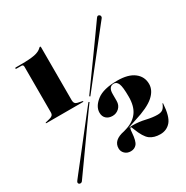

<svg xmlns="http://www.w3.org/2000/svg" viewBox="-166 -858 978 1007"><g transform="rotate(-30 323.0 -354.5)"><path d="M46.5 -680Q41.5 -680 41.5 -684Q41.5 -687.5 46 -687.5H78Q131.5 -687.5 160.5 -693.2Q189.5 -699 204.5 -714.5Q206 -715.5 207.2 -716.8Q208.5 -718 210.5 -718Q214 -718 214 -712.5V-391.5Q214 -369 233.5 -365L259.5 -359.5Q264 -358.5 264 -356.5Q264 -354 259.5 -354H40.5Q36 -354 36 -356.5Q36 -358 41.5 -359.5L63.5 -365Q74.5 -367.5 81 -373.2Q87.5 -379 87.5 -391.5V-667.5Q87.5 -680 76.5 -680ZM311.5 -363.5Q309 -358.5 306.5 -361.5Q303 -363.5 306.5 -367.5Q310 -372 328.2 -397.5Q346.5 -423 373.2 -460Q400 -497 429.5 -538Q459 -579 484.8 -615Q510.5 -651 527.2 -674.5Q544 -698 545 -699.5Q553.5 -712.5 564.5 -703.5Q568.5 -700.5 568.5 -694.5Q568.5 -688.5 564.5 -684.5Q563.5 -683.5 545.8 -661Q528 -638.5 500.5 -603.5Q473 -568.5 441.8 -529Q410.5 -489.5 382.2 -453.5Q354 -417.5 334.5 -392.8Q315 -368 311.5 -363.5ZM282 -335.5Q285 -341 288.5 -338.5Q292.5 -336.5 286.5 -331.5Q283.5 -327.5 265 -302Q246.5 -276.5 219.8 -238.8Q193 -201 163.8 -159.8Q134.5 -118.5 108.5 -82Q82.5 -45.5 65.5 -21.8Q48.5 2 47.5 3.5Q44 8 38.5 8.8Q33 9.5 29 7Q19 0 29.5 -13Q30.5 -14.5 48.2 -37.2Q66 -60 93.8 -95.2Q121.5 -130.5 152.5 -170.2Q183.5 -210 211.8 -246Q240 -282 259.2 -306.8Q278.5 -331.5 282 -335.5ZM300.5 -50Q300.5 -100 370.5 -113.5L388.5 -119Q434 -133.5 458.2 -167Q482.5 -200.5 482.5 -258Q482.5 -317.5 474 -337.2Q465.5 -357 448.5 -357Q416.5 -357 416.5 -313V-271Q416.5 -245 399.5 -229Q382.5 -213 359.5 -213Q336 -213 321.8 -226Q307.5 -239 307.5 -262Q307.5 -299 347.5 -330.2Q387.5 -361.5 472 -361.5Q538 -361.5 573.2 -334.5Q608.5 -307.5 608.5 -263Q608.5 -224 572.2 -192Q536 -160 451 -134L400 -117Q412 -118 426 -118Q463 -118 500.2 -109.2Q537.5 -100.5 566.5 -100.5Q587.5 -100.5 598.8 -109.2Q610 -118 617.5 -138Q618.5 -140.5 619.5 -139.5Q621 -139.5 621 -137.5Q616 -60.5 591.5 -32.5Q567 -4.5 528.5 -4.5Q490.5 -4.5 466.2 -22.5Q442 -40.5 420.5 -97Q417 -107.5 415 -110.8Q413 -114 410.5 -114Q408.5 -114 406.2 -108.2Q404 -102.5 403 -86.5Q399.5 -37 386 -20.8Q372.5 -4.5 349.5 -4.5Q328 -4.5 314.2 -17.8Q300.5 -31 300.5 -50Z"/></g></svg>

Font: Fraunces 144pt S000 Black
Style: Regular
Weight: 900
Version: Version 1.000; ttfautohint (v1.8.3)